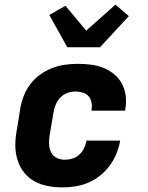

<svg xmlns="http://www.w3.org/2000/svg" viewBox="-20 -805 640 833"><path d="M251 8Q218 8 187 2Q156 -4 129.5 -18.5Q103 -33 84.5 -56.5Q66 -80 56.5 -109.5Q47 -139 46.5 -171Q46 -203 52 -235L68 -335Q73 -363 83.5 -390Q94 -417 112 -440.5Q130 -464 154.5 -481.5Q179 -499 206 -509.5Q233 -520 261 -524Q289 -528 317 -528Q346 -528 374 -524.5Q402 -521 427.5 -511Q453 -501 474 -484Q495 -467 508 -443.5Q521 -420 525 -392Q529 -364 524 -335L523 -325H377V-329Q380 -345 377 -361Q374 -377 364 -388Q354 -399 338.5 -403.5Q323 -408 307 -408Q289 -408 271.5 -401.5Q254 -395 241 -381Q228 -367 221.5 -350Q215 -333 212 -316L195 -216Q192 -197 193 -178Q194 -159 202 -143.5Q210 -128 226 -120Q242 -112 261 -112Q277 -112 294 -117Q311 -122 324 -134Q337 -146 344.5 -162Q352 -178 355 -194V-195H501V-193Q496 -165 485 -138Q474 -111 456 -86.5Q438 -62 414 -43Q390 -24 363 -12.5Q336 -1 307.5 3.5Q279 8 251 8ZM272 -600 194 -740 264 -780 354 -672 481 -785 539 -735 414 -600Z"/></svg>

Font: Iosevka Heavy Extended Oblique
Style: Regular
Weight: 900
Width: 7
Italic angle: -9°
Monospace: yes
Designer: Belleve Invis
Foundry: Belleve Invis
Version: Version 32.5.0; ttfautohint (v1.8.4)